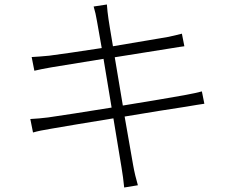

<svg xmlns="http://www.w3.org/2000/svg" viewBox="-20 -798 1040 855"><path d="M879 -391C861 -386 838 -381 800 -374C745 -364 638 -346 527 -328L491 -543L742 -583C766 -587 791 -591 801 -592L790 -648C777 -645 759 -640 731 -634C685 -626 585 -609 483 -592C472 -658 464 -705 463 -714C460 -734 457 -760 456 -778L397 -769C403 -749 408 -728 412 -703C414 -694 422 -648 433 -584C334 -569 241 -555 199 -550C167 -547 143 -545 121 -544L133 -483C151 -487 177 -493 208 -498C250 -505 343 -520 441 -536L477 -319C359 -300 245 -282 194 -275C171 -272 137 -269 115 -268L127 -208C148 -214 172 -219 209 -225C259 -234 369 -252 485 -271C503 -162 518 -70 521 -53C526 -23 530 5 533 37L594 27C586 0 578 -33 573 -62C570 -78 554 -170 535 -279C643 -297 748 -314 809 -323C846 -329 873 -334 890 -336Z"/></svg>

Font: Noto Sans T Chinese Light
Style: Regular
Weight: 300
Designer: Ryoko NISHIZUKA (kana & ideographs); Paul D. Hunt (Latin, Greek & Cyrillic); Wenlong ZHANG (bopomofo); Sandoll Communica
Foundry: Adobe Systems Incorporated
Version: Version 1.000;PS 1;hotconv 1.0.78;makeotf.lib2.5.61930